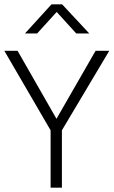

<svg xmlns="http://www.w3.org/2000/svg" viewBox="-20 -864 523 884"><path d="M61 -630 240 -317 420 -630H483L265 -264V0H213V-264L0 -630ZM217 -844H266L391 -710H331L241 -809L151 -710H95Z"/></svg>

Font: Mukta Vaani ExtraLight
Style: Regular
Weight: 275
Designer: Noopur Datye, Girish Dalvi, Yashodeep Gholap, Pallavi Karambelkar
Foundry: Ek Type
Version: Version 2.538;PS 1.000;hotconv 16.6.51;makeotf.lib2.5.65220;